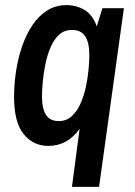

<svg xmlns="http://www.w3.org/2000/svg" viewBox="-20 -558 526 750"><path d="M261 172 291 -55Q268 -22 237 -5Q206 12 169 12Q110 12 72.5 -34Q35 -80 35 -179Q35 -231 43 -282Q51 -333 67 -379Q83 -425 107.5 -461Q132 -497 165 -517.5Q198 -538 239 -538Q279 -538 310.5 -519Q342 -500 358 -455L380 -526H464L367 172ZM210 -85Q239 -85 260 -104Q281 -123 294.5 -153.5Q308 -184 315.5 -219Q323 -254 326 -287Q329 -320 329 -343Q329 -391 313 -416Q297 -441 261 -441Q231 -441 210.5 -422Q190 -403 177 -372Q164 -341 157 -306Q150 -271 147 -238Q144 -205 144 -182Q144 -134 159.5 -109.5Q175 -85 210 -85Z"/></svg>

Font: Archivo Narrow SemiBold
Style: Italic
Weight: 600
Italic angle: -8°
Designer: Hector Gatti
Foundry: Omnibus-Type
Version: Version 3.002